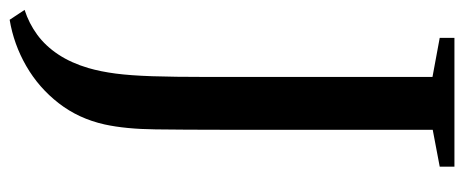

<svg xmlns="http://www.w3.org/2000/svg" viewBox="-340 -481 962 398"><g transform="rotate(90 141.0 -282.0)"><path d="M-37.5 148Q-9.5 139 14 121.8Q37.5 104.5 55 78Q72.5 51.5 83 16Q90.5 -10 94.5 -40.8Q98.5 -71.5 100 -116.5Q101.5 -161.5 101.5 -229.5V-697.5L20.5 -712.5V-743H287.5V-712.5L211 -698V-258.5Q211 -185.5 210.2 -123.5Q209.5 -61.5 200 -18Q188 36 156 77.2Q124 118.5 79 144.5Q34 170.5 -17 179Z"/></g></svg>

Font: Merriweather 96pt
Style: Regular
Weight: 400
Version: Version 2.100